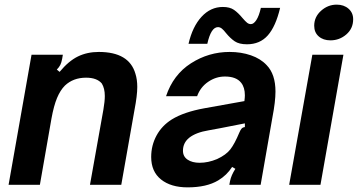

<svg xmlns="http://www.w3.org/2000/svg" viewBox="-20 -797 1543 828"><path d="M17 0 116 -561H251L248 -543Q245 -527 240 -517Q235 -507 225 -497L237 -487Q276 -534 316 -553.5Q356 -573 406 -573Q537 -573 564 -479Q572 -454 572 -422Q572 -385 560 -323L503 0H368L426 -325Q432 -360 432 -383Q432 -416 419 -437Q398 -462 351 -462Q296 -462 260 -428Q240 -408 226 -374.5Q212 -341 202 -286L152 0Z M632 -120Q632 -170 655 -212.5Q678 -255 721 -282Q773 -314 861 -330L1034 -361Q1036 -377 1036 -386Q1036 -420 1020 -440Q999 -467 950 -467Q911 -467 877.5 -444Q844 -421 830 -382H696Q727 -475 803.5 -524Q880 -573 970 -573Q1020 -573 1062 -558.5Q1104 -544 1130 -516Q1168 -477 1168 -402Q1168 -359 1155 -292L1104 0H969L972 -16Q977 -41 995 -69L981 -77Q958 -41 921 -19Q871 11 789 11Q717 11 674.5 -23Q632 -57 632 -120ZM916 -111Q955 -129 973.5 -153Q992 -177 1012 -225Q1017 -237 1022 -242.5Q1027 -248 1036 -249V-265L929 -244L880 -235Q825 -226 796 -203Q769 -181 769 -147Q769 -122 789 -108.5Q809 -95 841 -95Q878 -95 916 -111ZM955 -654Q945 -667 937 -673.5Q929 -680 920 -680Q890 -680 874 -608H793Q810 -682 849 -724.5Q888 -767 941 -767Q971 -767 989 -754.5Q1007 -742 1026 -719Q1038 -705 1045.5 -699Q1053 -693 1062 -693Q1074 -693 1085.5 -710.5Q1097 -728 1105 -763H1188Q1169 -683 1135 -644.5Q1101 -606 1045 -606Q1011 -606 992 -619Q973 -632 955 -654Z M1362 0H1227L1327 -561H1461ZM1335 -686Q1335 -724 1364.5 -750.5Q1394 -777 1432 -777Q1463 -777 1483 -759.5Q1503 -742 1503 -714Q1503 -674 1473.5 -648.5Q1444 -623 1405 -623Q1374 -623 1354.5 -640Q1335 -657 1335 -686Z"/></svg>

Font: Open Sauce Sans
Style: Bold Italic
Weight: 700
Italic angle: -10°
Designer: Alfredo Marco Pradil
Foundry: Creative Sauce Fz LLC
Version: Version 1.477